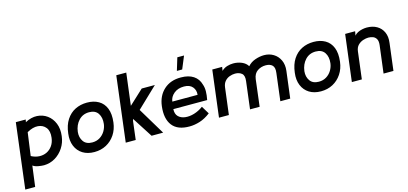

<svg xmlns="http://www.w3.org/2000/svg" viewBox="-75 -1252 4223 1989"><g transform="rotate(-15 2037.0 -258.0)"><path d="M105 200H-1L85 -500H191L186 -473Q251 -508 312.5 -504.5Q374 -501 421.5 -466.5Q469 -432 493 -373Q517 -314 507 -237Q499 -169 463 -114Q427 -59 372.5 -26.5Q318 6 253 7Q227 7 191 0.5Q155 -6 134 -22ZM143 -121Q186 -98 229.5 -96Q273 -94 309.5 -111.5Q346 -129 370.5 -164Q395 -199 401 -248Q410 -318 379.5 -357Q349 -396 295 -400.5Q241 -405 177 -368Z M793 10Q720 10 668.5 -22Q617 -54 593 -112Q569 -170 579 -246Q589 -333 626.5 -390.5Q664 -448 721 -476.5Q778 -505 848 -505Q920 -505 972 -475Q1024 -445 1048 -385Q1072 -325 1061 -236Q1052 -162 1015 -106.5Q978 -51 921 -20.5Q864 10 793 10ZM797 -92Q843 -92 878 -113.5Q913 -135 934.5 -170.5Q956 -206 961 -246Q969 -314 939.5 -358.5Q910 -403 844 -403Q776 -403 732 -356Q688 -309 679 -236Q673 -177 702.5 -134.5Q732 -92 797 -92Z M1130 0 1216 -700H1323L1280 -355L1435 -499H1576L1357 -290L1531 0H1407L1267 -218L1261 -198L1237 0Z M2059 -208H1696Q1693 -156 1720.5 -128.5Q1748 -101 1793.5 -95.5Q1839 -90 1890.5 -105.5Q1942 -121 1988 -155L2039 -71Q1982 -27 1924.5 -9Q1867 9 1814 9Q1686 10 1629.5 -63Q1573 -136 1589 -268Q1602 -377 1673 -441.5Q1744 -506 1856 -505Q1938 -505 1989.5 -471Q2041 -437 2058 -374Q2070 -341 2069.5 -300Q2069 -259 2059 -208ZM1862 -406Q1796 -406 1754 -371Q1712 -336 1706 -286H1977Q1983 -335 1953.5 -370.5Q1924 -406 1862 -406ZM1834 -581 1875 -716H1947L1891 -581Z M2894 0H2788L2824 -293Q2832 -351 2807.5 -375Q2783 -399 2737 -399Q2687 -399 2648 -372.5Q2609 -346 2601 -288L2566 0H2463L2499 -293Q2507 -352 2479.5 -375Q2452 -398 2408 -398Q2379 -398 2349 -387Q2319 -376 2298 -351.5Q2277 -327 2272 -288L2236 0H2130L2192 -500H2298L2291 -459Q2318 -485 2351.5 -495Q2385 -505 2417 -505Q2466 -505 2508 -487Q2550 -469 2571 -434Q2603 -471 2652.5 -488Q2702 -505 2747 -505Q2803 -505 2847.5 -478Q2892 -451 2915 -402Q2938 -353 2930 -288Z M3223 10Q3150 10 3098.5 -22Q3047 -54 3023 -112Q2999 -170 3009 -246Q3019 -333 3056.5 -390.5Q3094 -448 3151 -476.5Q3208 -505 3278 -505Q3350 -505 3402 -475Q3454 -445 3478 -385Q3502 -325 3491 -236Q3482 -162 3445 -106.5Q3408 -51 3351 -20.5Q3294 10 3223 10ZM3227 -92Q3273 -92 3308 -113.5Q3343 -135 3364.5 -170.5Q3386 -206 3391 -246Q3399 -314 3369.5 -358.5Q3340 -403 3274 -403Q3206 -403 3162 -356Q3118 -309 3109 -236Q3103 -177 3132.5 -134.5Q3162 -92 3227 -92Z M4001 0H3895L3932 -296Q3937 -339 3923 -362Q3909 -385 3885.5 -393Q3862 -401 3838 -401Q3813 -401 3782 -391Q3751 -381 3727 -357Q3703 -333 3698 -291L3662 0H3555L3617 -500H3724L3716 -455Q3729 -472 3751.5 -483.5Q3774 -495 3800 -500.5Q3826 -506 3849 -506Q3912 -506 3957.5 -479.5Q4003 -453 4024.5 -404.5Q4046 -356 4037 -291Z"/></g></svg>

Font: Kulim Park SemiBold
Style: Italic
Weight: 600
Italic angle: -8°
Designer: Noponies / Dale Sattler
Foundry: Noponies
Version: Version 1.000; ttfautohint (v1.8.3)